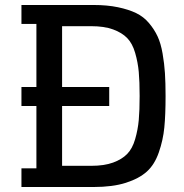

<svg xmlns="http://www.w3.org/2000/svg" viewBox="-20 -750 736 770"><path d="M229 -730H66V-654H126V-401H66V-325H126V-75H66V0H355Q432 0 485 -17Q538 -34 569 -62Q600 -90 617 -139Q634 -188 639 -238.5Q644 -289 644 -365Q644 -418 641.5 -456.5Q639 -495 632 -535.5Q625 -576 612 -604Q599 -632 577.5 -657.5Q556 -683 526 -697.5Q496 -712 453 -721Q410 -730 355 -730ZM346 -645Q398 -645 433.5 -632Q469 -619 490 -597.5Q511 -576 522 -538Q533 -500 536.5 -461.5Q540 -423 540 -365Q540 -307 536.5 -268.5Q533 -230 522 -192Q511 -154 490 -132.5Q469 -111 433.5 -98Q398 -85 346 -85H229V-325H418V-401H229V-645Z"/></svg>

Font: Glegoo
Style: Bold
Weight: 700
Version: Version 2.0.1; ttfautohint (v0.9) -r 48 -G 60